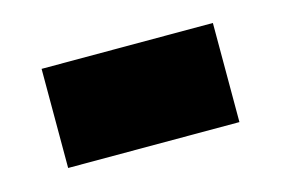

<svg xmlns="http://www.w3.org/2000/svg" viewBox="-38 -211 404 276"><g transform="rotate(-15 164.0 -73.5)"><path d="M36.6 0H291.5V-147.5H36.6Z"/></g></svg>

Font: Vazirmatn Black
Style: Regular
Weight: 900
Designer: Saber Rastikerdar
Foundry: Saber Rastikerdar
Version: Version 33.003